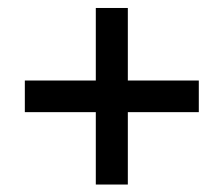

<svg xmlns="http://www.w3.org/2000/svg" viewBox="-20 -575 572 491"><path d="M225 -103.1V-288.2H43.5V-369.1H225V-554.6H306.9V-369.1H488.4V-288.2H306.9V-103.1Z"/></svg>

Font: Khula SemiBold
Style: Regular
Weight: 600
Designer: Erin McLaughlin, Steve Matteson
Version: Version 1.002;PS 1.0;hotconv 1.0.72;makeotf.lib2.5.5900; ttf